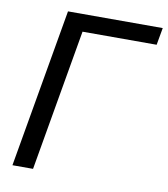

<svg xmlns="http://www.w3.org/2000/svg" viewBox="-80 -779 742 847"><g transform="rotate(10 290.5 -355.5)"><path d="M580.6 -710.9H156.2L32.7 0H125L234.9 -633.8H566.9Z"/></g></svg>

Font: Roboto
Style: Italic
Weight: 400
Italic angle: -12°
Designer: Google
Version: Version 2.137; 2017